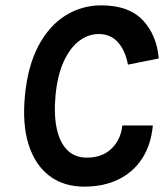

<svg xmlns="http://www.w3.org/2000/svg" viewBox="-20 -682 612 716"><path d="M294.1 14Q217 14 163.7 -26.6Q110.5 -67.2 86.5 -143.4Q62.6 -219.5 73 -326Q83.7 -436.1 123.3 -511Q163 -585.8 223.7 -623.9Q284.5 -662 357.9 -662Q460 -662 512.3 -606.9Q564.5 -551.7 572.1 -463.9L457 -441Q448.1 -492 420.6 -523.6Q393 -555.1 348 -555.1Q309.6 -555.1 275.6 -529.7Q241.6 -504.3 218 -453.4Q194.5 -402.5 187 -326Q180.5 -253.9 191.7 -201.9Q203 -149.9 231.2 -122Q259.5 -94.1 304 -94.1Q361.1 -94.1 395.9 -127.8Q430.8 -161.5 436.1 -214H550Q543.1 -141.5 510 -90.7Q476.8 -39.8 421.7 -12.9Q366.7 14 294.1 14Z"/></svg>

Font: Karla
Style: Italic
Weight: 400
Italic angle: -8°
Designer: Jonathan Pinhorn
Version: Version 2.004;gftools[0.9.33]